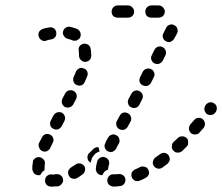

<svg xmlns="http://www.w3.org/2000/svg" viewBox="-20 -665 818 707"><path d="M194 21Q203 19 208 11Q214 4 212 -5Q211 -10 209 -14Q206 -17 203 -20Q199 -23 195 -23Q190 -24 186 -24Q180 -22 174 -22Q172 -22 169 -23Q160 -23 153 -17Q146 -11 146 -2Q145 3 147 7Q148 11 151 15Q154 18 158 20Q162 22 167 22Q170 22 174 22Q184 22 194 21ZM422 20Q426 20 430 18Q434 16 437 12Q440 9 441 4Q442 0 442 -4Q441 -14 434 -19Q426 -25 417 -24Q409 -23 401 -23Q399 -23 398 -23Q394 -24 389 -22Q385 -20 382 -17Q379 -14 377 -10Q375 -6 375 -2Q375 8 381 15Q388 21 397 22Q399 22 401 22Q411 22 422 20ZM523 -15Q526 -18 528 -23Q529 -27 529 -31Q528 -36 526 -40Q524 -44 521 -47Q517 -50 513 -51Q509 -52 504 -52Q500 -52 496 -50Q487 -45 477 -41Q469 -37 465 -29Q462 -20 466 -11Q467 -7 471 -4Q474 -1 478 1Q482 2 487 2Q491 2 495 0Q506 -4 516 -10Q520 -12 523 -15ZM293 -38Q295 -47 290 -54Q287 -58 283 -60Q279 -63 275 -63Q270 -64 266 -63Q262 -62 258 -59Q249 -53 241 -48Q237 -45 235 -42Q232 -38 231 -34Q230 -29 231 -25Q232 -21 234 -17Q237 -13 240 -10Q244 -8 248 -7Q253 -6 257 -7Q261 -7 265 -10Q275 -16 284 -23Q292 -28 293 -38ZM115 -21Q111 -22 107 -25Q104 -28 102 -32Q100 -36 99 -40Q98 -53 101 -67Q101 -72 103 -76Q106 -79 109 -82Q113 -85 117 -86Q122 -87 126 -86Q131 -86 134 -83Q138 -81 141 -77Q144 -74 145 -69Q146 -65 145 -61Q144 -51 144 -44Q144 -42 144 -41Q144 -40 144 -38Q141 -36 138 -34Q132 -28 128 -20Q127 -20 126 -20Q125 -20 124 -20Q119 -19 115 -21ZM338 -28Q332 -36 333 -45Q334 -57 338 -71Q341 -80 349 -84Q357 -89 366 -86Q371 -85 374 -82Q377 -79 380 -75Q382 -71 382 -66Q383 -62 381 -58Q378 -48 378 -41Q372 -38 366 -34Q360 -28 357 -20Q356 -20 355 -20Q354 -20 353 -20Q344 -21 338 -28ZM602 -69Q605 -73 605 -77Q606 -82 604 -86Q603 -90 600 -94Q598 -97 594 -99Q590 -102 585 -102Q581 -103 577 -101Q572 -100 569 -97Q560 -91 552 -85Q548 -82 546 -78Q544 -74 543 -70Q542 -65 543 -61Q544 -57 547 -53Q552 -46 562 -44Q571 -43 578 -48Q588 -55 597 -62Q600 -65 602 -69ZM325 -92Q330 -100 339 -104Q343 -106 347 -108Q346 -111 345 -114Q343 -119 343 -123Q338 -124 333 -122Q328 -120 324 -117Q317 -109 309 -102Q302 -96 302 -86Q302 -77 308 -70Q309 -69 311 -68Q312 -67 314 -66Q315 -72 317 -77Q319 -86 325 -92ZM672 -132Q673 -137 673 -141Q673 -145 672 -150Q670 -154 667 -157Q660 -163 651 -163Q641 -163 635 -157Q627 -149 619 -142Q616 -139 614 -135Q613 -130 613 -126Q612 -121 614 -117Q616 -113 619 -110Q625 -103 635 -103Q644 -103 651 -109Q659 -117 667 -125Q670 -128 672 -132ZM371 -146 368 -138Q363 -130 366 -121Q369 -112 377 -108Q381 -106 386 -105Q390 -105 394 -106Q399 -108 402 -111Q406 -114 408 -118L411 -125L418 -137Q422 -145 419 -154Q417 -163 408 -167Q400 -172 391 -169Q382 -166 378 -158ZM124 -122Q127 -113 135 -109Q144 -105 152 -108Q161 -112 165 -120Q169 -129 174 -139Q179 -147 176 -156Q173 -165 165 -169Q157 -173 148 -171Q139 -168 135 -160Q129 -149 124 -139Q120 -131 124 -122ZM734 -202Q735 -206 735 -211Q734 -215 732 -219Q730 -223 727 -226Q719 -232 710 -231Q701 -230 695 -223Q688 -215 681 -207Q678 -203 677 -199Q675 -195 676 -190Q676 -186 678 -182Q680 -178 683 -175Q690 -169 700 -170Q709 -170 715 -177Q722 -186 730 -194Q732 -198 734 -202ZM409 -202Q412 -193 420 -189Q424 -187 428 -187Q433 -186 437 -187Q441 -189 445 -192Q448 -194 450 -198L461 -218Q465 -226 462 -235Q459 -244 451 -248Q447 -250 443 -251Q438 -251 434 -250Q430 -249 426 -246Q423 -243 421 -239L410 -219Q406 -211 409 -202ZM165 -204Q168 -195 176 -191Q185 -186 194 -189Q202 -192 207 -200L217 -219Q221 -227 219 -236Q216 -245 208 -250Q204 -252 199 -252Q195 -253 191 -251Q186 -250 183 -247Q179 -244 177 -240L167 -221Q163 -213 165 -204ZM778 -261Q779 -266 778 -270Q778 -274 775 -278Q773 -282 769 -284Q761 -290 752 -288Q743 -286 738 -279Q737 -278 736 -277Q734 -273 733 -269Q732 -264 733 -260Q733 -256 736 -252Q738 -248 742 -245Q749 -240 759 -242Q768 -243 773 -251Q774 -252 775 -253Q777 -257 778 -261ZM452 -283Q454 -274 463 -270Q471 -266 480 -268Q489 -271 493 -279L503 -299Q508 -307 505 -316Q502 -325 494 -329Q486 -334 477 -331Q468 -328 464 -320L453 -300Q449 -292 452 -283ZM208 -285Q211 -276 219 -271Q223 -269 228 -269Q232 -268 236 -270Q241 -271 244 -274Q248 -277 250 -281L260 -300Q264 -308 262 -317Q259 -326 251 -330Q247 -332 242 -333Q238 -333 233 -332Q229 -331 226 -328Q222 -325 220 -321L210 -302Q206 -293 208 -285ZM494 -364Q497 -355 505 -351Q514 -347 523 -349Q531 -352 536 -360L546 -380Q548 -384 549 -388Q549 -393 548 -397Q546 -401 544 -405Q541 -408 537 -410Q533 -412 528 -413Q524 -413 520 -412Q515 -411 512 -408Q508 -405 506 -401L496 -381Q492 -373 494 -364ZM251 -364Q254 -355 263 -352Q271 -348 280 -351Q288 -354 292 -363Q297 -374 301 -384Q303 -389 303 -393Q303 -397 301 -402Q299 -406 296 -409Q292 -412 288 -413Q280 -417 271 -413Q263 -409 259 -400Q256 -391 251 -381Q248 -373 251 -364ZM536 -454Q536 -450 537 -445Q539 -441 541 -438Q544 -434 548 -432Q556 -428 565 -430Q574 -433 579 -441L589 -461Q591 -465 591 -469Q592 -474 590 -478Q589 -482 586 -486Q583 -489 580 -491Q571 -496 562 -493Q553 -490 549 -482L539 -462Q537 -458 536 -454ZM278 -444Q285 -437 294 -437Q303 -438 310 -444Q316 -451 316 -460Q316 -474 314 -485Q312 -495 305 -500Q297 -505 288 -504Q279 -502 273 -495Q268 -487 270 -478Q271 -470 271 -460Q271 -450 278 -444ZM580 -526Q583 -517 591 -513Q595 -511 599 -510Q604 -510 608 -511Q612 -513 616 -516Q619 -518 621 -522L632 -542Q636 -550 633 -559Q631 -568 622 -572Q614 -577 605 -574Q596 -571 592 -563L582 -543Q577 -535 580 -526ZM169 -520Q174 -521 177 -523Q181 -526 184 -529Q186 -533 187 -537Q188 -542 187 -546Q186 -555 178 -561Q170 -566 161 -564Q144 -561 136 -558Q127 -554 123 -546Q120 -537 123 -529Q125 -524 128 -521Q131 -518 135 -516Q139 -514 144 -514Q148 -514 152 -516Q154 -517 158 -518Q163 -519 169 -520ZM230 -522Q226 -523 222 -525Q218 -528 216 -532Q213 -535 212 -540Q211 -544 212 -548Q214 -558 222 -563Q229 -568 239 -566Q253 -563 265 -558Q273 -553 276 -545Q279 -536 275 -527Q274 -526 274 -525Q273 -523 271 -522Q270 -521 269 -520Q266 -519 263 -516Q258 -515 254 -515Q249 -515 245 -517Q239 -520 230 -522ZM467 -606Q474 -613 474 -622Q474 -631 467 -638Q461 -645 451 -645H413Q404 -645 397 -638Q391 -631 391 -622Q391 -613 397 -606Q404 -600 413 -600H451Q461 -600 467 -606ZM580 -606Q587 -613 587 -622Q587 -631 580 -638Q573 -645 564 -645H537Q528 -645 521 -638Q515 -631 515 -622Q515 -613 521 -606Q528 -600 537 -600H564Q573 -600 580 -606Z"/></svg>

Font: FRB American Cursive Dashed Extrabold
Style: Bold Italic
Weight: 800
Italic angle: -25°
Version: Version 2.0;Modular Font Editor K font №1